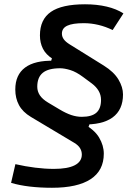

<svg xmlns="http://www.w3.org/2000/svg" viewBox="-20 -786 626 913"><path d="M227.1 106.9Q170.9 106.9 121.3 101.1Q71.8 95.2 32.7 83.5L53.2 -5.4Q100.6 5.4 147 11.2Q193.4 17.1 236.3 17.1Q301.8 17.1 335.4 -0.2Q369.1 -17.6 369.1 -51.3Q369.1 -66.9 360.8 -81.1Q352.5 -95.2 333 -106.9L127 -230Q87.9 -253.4 70.3 -286.1Q52.7 -318.8 52.7 -360.4Q52.7 -430.2 99.4 -464.8Q146 -499.5 236.8 -497.1L217.3 -478L237.3 -541.5L271.5 -481L229.5 -506.8Q198.2 -526.4 184.1 -554.4Q169.9 -582.5 169.9 -617.7Q169.9 -693.4 221.9 -729.5Q273.9 -765.6 384.3 -765.6Q440.9 -765.6 487.3 -754.6Q533.7 -743.7 566.9 -722.2L515.6 -643.1Q482.9 -659.2 448.2 -667.5Q413.6 -675.8 378.4 -675.8Q325.2 -675.8 299.8 -663.8Q274.4 -651.9 274.4 -626Q274.4 -611.8 283 -599.6Q291.5 -587.4 311 -575.2L473.6 -474.1Q521.5 -444.3 543.2 -408Q564.9 -371.6 564.9 -336.9Q564.9 -263.7 515.4 -227.5Q465.8 -191.4 370.1 -194.3L416.5 -225.1L388.7 -148.9L375.5 -197.8Q428.7 -169.9 451.2 -132.1Q473.6 -94.2 473.6 -55.2Q473.6 24.9 411.1 65.9Q348.6 106.9 227.1 106.9ZM368.7 -230.5Q416 -230.5 438.2 -250Q460.4 -269.5 460.4 -311Q460.4 -334 449.2 -353.5Q438 -373 416.5 -389.2L375 -419.9Q342.3 -444.3 314.2 -452.9Q286.1 -461.4 266.1 -461.4Q210 -461.4 183.6 -439.9Q157.2 -418.5 157.2 -373.5Q157.2 -351.6 169.4 -333Q181.6 -314.5 208.5 -298.3L264.2 -265.1Q293.5 -247.6 318.8 -239Q344.2 -230.5 368.7 -230.5Z"/></svg>

Font: Cascadia Code PL
Style: Italic
Weight: 400
Italic angle: -10°
Monospace: yes
Designer: Aaron Bell
Foundry: Saja Typeworks
Version: Version 2404.023